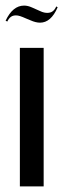

<svg xmlns="http://www.w3.org/2000/svg" viewBox="-22 -666 226 686"><path d="M4 -589C12 -605 21 -611 35 -611C44 -611 53 -608 71 -600L88 -593C99 -588 111 -585 121 -585C147 -585 168 -603 184 -640L179 -643C172 -627 162 -620 147 -620C141 -620 132 -621 120 -627L93 -639C82 -644 73 -646 64 -646C37 -646 15 -628 -2 -592ZM49 -495V0H134V-495Z"/></svg>

Font: Moniqa SemBd Display
Style: Regular
Weight: 600
Designer: Rajesh Rajput
Foundry: Rajesh Rajput
Version: Version 1.000